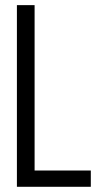

<svg xmlns="http://www.w3.org/2000/svg" viewBox="-20 -717 377 737"><path d="M328.6 0H44.9V-697.3H112.8V-62.5H328.6Z"/></svg>

Font: Agdasima
Style: Regular
Weight: 400
Width: 3
Designer: The DocRepair Project, Patric King
Foundry: Google
Version: Version 2.002